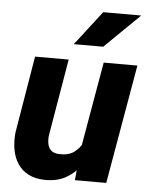

<svg xmlns="http://www.w3.org/2000/svg" viewBox="-54 -794 652 848"><g transform="rotate(5 272.5 -370.0)"><path d="M322.3 -135.3 390.6 -528.3H540L448.2 0H309.1ZM353 -235.8 394 -236.8Q388.7 -191.4 373.8 -146.7Q358.9 -102.1 332.8 -66.4Q306.6 -30.8 267.8 -9.8Q229 11.2 176.3 10.3Q132.8 9.3 103 -6.3Q73.2 -22 55.4 -49.3Q37.6 -76.7 31.5 -111.8Q25.4 -147 29.3 -186.5L86.4 -528.3H235.4L177.2 -184.6Q175.8 -169.4 177.5 -155.8Q179.2 -142.1 185.1 -131.8Q190.9 -121.6 201.9 -115.5Q212.9 -109.4 230.5 -108.9Q270 -106.9 295.2 -124.8Q320.3 -142.6 334.2 -172.1Q348.1 -201.7 353 -235.8ZM252 -598.1 369.1 -750H537.6L382.3 -598.1Z"/></g></svg>

Font: Roboto ExtraBold
Style: Italic
Weight: 800
Designer: Christian Robertson
Foundry: Google
Version: Version 3.009; 2024